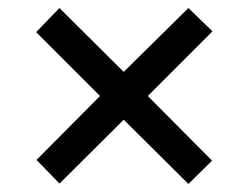

<svg xmlns="http://www.w3.org/2000/svg" viewBox="-20 -592 619 478"><path d="M449 -572 509 -514 348 -353 508 -192 449 -134 288 -294 128 -135 71 -194 229 -353 70 -512 128 -572 288 -413Z"/></svg>

Font: Noto Sans Thai Looped UI Condensed Medium
Style: Regular
Weight: 500
Width: 3
Designer: Cadson Demak Team
Foundry: Cadson Demak Co., Ltd.
Version: Version 1.000